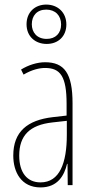

<svg xmlns="http://www.w3.org/2000/svg" viewBox="-20 -809 406 839"><path d="M184 -617C234 -617 270 -650 270 -702C270 -755 232 -789 182 -789C134 -789 96 -757 96 -703C96 -648 136 -617 184 -617ZM184 -639C141 -639 119 -668 119 -703C119 -740 141 -767 182 -767C222 -767 247 -741 247 -702C247 -664 223 -639 184 -639ZM177 -537C143 -537 104 -525 72 -505L83 -483C120 -505 153 -512 177 -512C244 -512 271 -475 271 -355V-304L210 -297C100 -284 38 -234 38 -129C38 -57 73 10 157 10C233 10 261 -43 273 -93H275L276 0H297V-358C297 -489 261 -537 177 -537ZM209 -274 272 -281V-220C272 -97 241 -12 157 -12C99 -12 64 -54 64 -129C64 -217 110 -263 209 -274Z"/></svg>

Font: Noto Sans Ethiopic ExtraCondensed Thin
Style: Regular
Weight: 100
Width: 2
Designer: Monotype Design Team
Foundry: Monotype Imaging Inc.
Version: Version 2.102